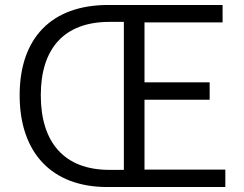

<svg xmlns="http://www.w3.org/2000/svg" viewBox="-20 -752 981 772"><path d="M411 0H886V-70H561V-351H823V-421H561V-662H875V-732H415C187 -732 59 -599 59 -369C59 -139 187 0 411 0ZM420 -69C237 -69 144 -181 144 -369C144 -556 237 -664 420 -664H478V-69Z"/></svg>

Font: Noto Sans KR DemiLight
Style: Regular
Weight: 350
Designer: Ryoko NISHIZUKA 西塚涼子 (kana, bopomofo & ideographs); Paul D. Hunt (Latin, Greek & Cyrillic); Sandoll Communications 산돌커뮤니
Foundry: Adobe
Version: Version 2.004;hotconv 1.0.118;makeotfexe 2.5.65603